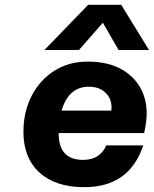

<svg xmlns="http://www.w3.org/2000/svg" viewBox="-20 -766 637 795"><path d="M345 -746H482L597 -559H471L406 -672L307 -559H164ZM77 -220Q77 -303 111 -369Q145 -435 205 -473Q265 -511 344 -511Q429 -511 487 -477Q545 -443 570.5 -383.5Q596 -324 583 -247L577 -215H223V-213Q223 -104 324 -104Q394 -104 420 -164H573Q516 9 329 9Q210 9 143.5 -51.5Q77 -112 77 -220ZM348 -407Q264 -407 235 -308H441Q446 -352 419.5 -379.5Q393 -407 348 -407Z"/></svg>

Font: Overused Grotesk
Style: Bold Italic
Weight: 700
Italic angle: -10°
Version: Version 0.003